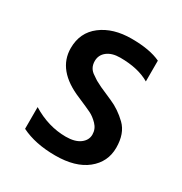

<svg xmlns="http://www.w3.org/2000/svg" viewBox="-129 -609 676 712"><g transform="rotate(30 209.5 -253.5)"><path d="M58 -25V-118Q128 -75 203 -75Q242 -75 263.5 -91Q285 -107 285 -131Q285 -155 268 -172.5Q251 -190 233.5 -198.5Q216 -207 174 -225Q55 -274 55 -369Q55 -436 105 -474Q155 -512 233.5 -512Q312 -512 358 -490V-401Q309 -430 232 -430Q197 -430 176.5 -414Q156 -398 156 -372Q156 -341 182 -325Q190 -320 194.5 -316.5Q199 -313 209.5 -308Q220 -303 225 -300Q240 -293 279.5 -276Q319 -259 352.5 -226.5Q386 -194 386 -133Q386 -72 338 -33.5Q290 5 204 5Q118 5 58 -25Z"/></g></svg>

Font: Hind Kochi Medium
Style: Regular
Weight: 500
Designer: Dhruvi Tolia
Foundry: Indian Type Foundry
Version: Version 0.702;PS 1.0;hotconv 1.0.81;makeotf.lib2.5.63406